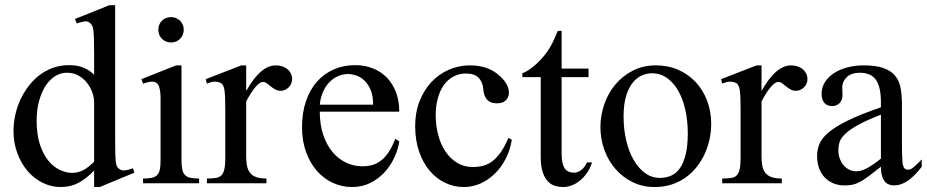

<svg xmlns="http://www.w3.org/2000/svg" viewBox="-20 -715 3616 749"><path d="M369.1 14.6H347.2V-49.8Q317.4 -18.6 286.6 -2Q255.9 14.6 216.8 14.6Q179.7 14.6 146.2 -2Q112.8 -18.6 87.6 -47.9Q62.5 -77.1 47.6 -117.4Q32.7 -157.7 32.7 -205.1Q32.7 -233.9 39.1 -264.2Q45.4 -294.4 58.1 -322.8Q70.8 -351.1 89.4 -376.2Q107.9 -401.4 131.8 -420.2Q155.8 -439 185.5 -450Q215.3 -460.9 250 -460.9Q279.3 -460.9 303.5 -451.9Q327.6 -442.9 347.2 -423.3V-506.3Q347.2 -543.5 346.4 -564.9Q345.7 -586.4 344 -598.4Q342.3 -610.4 339.4 -615.2Q336.4 -620.1 332 -624.5Q323.7 -632.8 311.3 -631.6Q298.8 -630.4 279.3 -623.5L272.5 -641.1L406.7 -694.8H429.2V-177.2Q429.2 -141.1 429.7 -119.4Q430.2 -97.7 431.6 -85Q433.1 -72.3 436 -66.4Q439 -60.5 444.3 -56.6Q453.1 -49.3 466.1 -50.3Q479 -51.3 498.5 -58.6L504.4 -41.5ZM347.2 -315.9Q347.2 -334.5 340.1 -354.5Q333 -374.5 319.8 -391.4Q306.6 -408.2 287.6 -419.4Q268.6 -430.7 244.1 -431.2Q219.2 -432.1 197.3 -419.2Q175.3 -406.2 158.9 -381.8Q142.6 -357.4 132.8 -322.3Q123 -287.1 123 -244.1Q123 -189.9 135.7 -151.4Q148.4 -112.8 168.5 -88.4Q188.5 -64 212.9 -52.5Q237.3 -41 260.7 -40.5Q284.2 -40.5 305.2 -51.5Q326.2 -62.5 347.2 -84.5Z M696.8 -599.6Q696.8 -578.6 682.9 -564Q668.9 -549.3 647.5 -549.3Q626 -549.3 611.8 -563.5Q597.7 -577.6 597.7 -599.6Q597.7 -610.4 601.6 -619.4Q605.5 -628.4 612.3 -634.8Q619.1 -641.1 628.2 -644.8Q637.2 -648.4 647.5 -648.4Q657.7 -648.4 666.7 -644.5Q675.8 -640.6 682.4 -634Q689 -627.4 692.9 -618.7Q696.8 -609.9 696.8 -599.6ZM538.1 0V-18.6Q559.1 -18.6 572.5 -21.5Q585.9 -24.4 593.5 -32.5Q601.1 -40.5 603.8 -54.9Q606.4 -69.3 606.4 -91.8V-331.1Q606.4 -363.3 599.4 -379.9Q592.3 -396.5 572.8 -396.5Q565.9 -396.5 557.6 -394.5Q549.3 -392.6 538.1 -388.7L531.7 -406.2L667 -460H688V-91.8Q688 -69.3 690.9 -54.9Q693.8 -40.5 701.4 -32.5Q709 -24.4 722.4 -21.5Q735.8 -18.6 756.8 -18.6V0Z M1119.6 -406.2Q1119.6 -397.5 1116.2 -389.2Q1112.8 -380.9 1106.7 -374.8Q1100.6 -368.7 1092.5 -364.7Q1084.5 -360.8 1075.2 -360.8Q1063 -360.8 1053.5 -366.2Q1043.9 -371.6 1036.1 -378.2Q1028.3 -384.8 1021 -390.1Q1013.7 -395.5 1005.9 -395.5Q993.7 -395.5 976.3 -375.2Q959 -355 940.4 -319.3V-104Q940.4 -83 943.8 -66.9Q947.3 -50.8 956.1 -40Q964.8 -29.3 980.2 -23.9Q995.6 -18.6 1019.5 -18.6V0H787.1V-18.6Q808.1 -18.6 822 -20.8Q835.9 -22.9 844 -31.2Q852.1 -39.6 855.5 -56.2Q858.9 -72.8 858.9 -101.1V-274.4Q858.9 -309.6 858.2 -330.3Q857.4 -351.1 855.7 -362.8Q854 -374.5 851.1 -379.9Q848.1 -385.3 844.2 -389.6Q833.5 -395.5 820.6 -396.5Q807.6 -397.5 787.1 -388.7L782.7 -406.2L921.4 -460H940.4V-359.9Q996.1 -460 1056.2 -460Q1069.3 -460 1081.1 -456.1Q1092.8 -452.1 1101.3 -445.1Q1109.9 -438 1114.7 -428Q1119.6 -418 1119.6 -406.2Z M1537.6 -163.6Q1532.7 -130.9 1517.6 -98.9Q1502.4 -66.9 1479 -41.7Q1455.6 -16.6 1423.8 -1Q1392.1 14.6 1353.5 14.6Q1314 14.6 1278.3 -1.7Q1242.7 -18.1 1216.1 -48.6Q1189.5 -79.1 1173.8 -122.3Q1158.2 -165.5 1158.2 -218.8Q1158.2 -275.4 1173.6 -320.3Q1189 -365.2 1216.6 -396.5Q1244.1 -427.7 1282.2 -444.3Q1320.3 -460.9 1365.7 -460.9Q1402.8 -460.9 1434.3 -448.5Q1465.8 -436 1488.8 -412.6Q1511.7 -389.2 1524.7 -355.5Q1537.6 -321.8 1537.6 -279.3H1227.5Q1227.5 -229.5 1240.7 -189.9Q1253.9 -150.4 1276.4 -123Q1298.8 -95.7 1328.4 -81.3Q1357.9 -66.9 1390.6 -66.4Q1412.6 -65.9 1431.4 -71Q1450.2 -76.2 1466.3 -88.6Q1482.4 -101.1 1496.3 -121.8Q1510.3 -142.6 1522 -173.3ZM1435.5 -306.6Q1435.5 -343.8 1424.8 -366.9Q1414.1 -390.1 1398.9 -403.3Q1383.8 -416.5 1367.2 -421.4Q1350.6 -426.3 1338.4 -426.3Q1318.8 -426.3 1300 -418.5Q1281.2 -410.6 1266.1 -395.5Q1251 -380.4 1240.7 -357.9Q1230.5 -335.4 1227.5 -306.6Z M1976.6 -169.9Q1970.2 -129.4 1952.6 -95.5Q1935.1 -61.5 1909.9 -37.1Q1884.8 -12.7 1854 1Q1823.2 14.6 1790 14.6Q1750.5 14.6 1715.8 -2.2Q1681.2 -19 1655.3 -50Q1629.4 -81.1 1614.5 -125Q1599.6 -168.9 1599.6 -223.1Q1599.6 -276.4 1616.7 -320.1Q1633.8 -363.8 1662.8 -394.8Q1691.9 -425.8 1730.7 -442.9Q1769.5 -460 1813 -460Q1879.9 -460 1921.9 -425.3Q1942.9 -408.2 1954.1 -390.1Q1965.3 -372.1 1965.3 -353.5Q1965.3 -336.4 1953.9 -324.2Q1942.4 -312 1919.4 -312Q1912.1 -312 1903.3 -313.5Q1894.5 -314.9 1886.5 -320.6Q1878.4 -326.2 1872.6 -337.6Q1866.7 -349.1 1865.2 -369.1Q1862.8 -395.5 1846.9 -411.9Q1831.1 -428.2 1797.4 -428.2Q1769.5 -428.2 1747.6 -415.8Q1725.6 -403.3 1710.4 -381.6Q1695.3 -359.9 1687.5 -330.1Q1679.7 -300.3 1679.7 -265.6Q1679.7 -226.1 1689.2 -189.5Q1698.7 -152.8 1717.3 -124.8Q1735.8 -96.7 1762.7 -80.1Q1789.6 -63.5 1824.7 -63.5Q1845.2 -63.5 1864 -68.1Q1882.8 -72.8 1899.9 -85.4Q1917 -98.1 1932.9 -120.4Q1948.7 -142.6 1963.4 -177.2Z M2289.6 -81.5Q2281.7 -56.6 2268.6 -38.6Q2255.4 -20.5 2240.2 -8.8Q2225.1 2.9 2208.7 8.8Q2192.4 14.6 2177.7 14.6Q2161.6 14.6 2146 10.3Q2130.4 5.9 2117.7 -7.1Q2105 -20 2097.2 -43.2Q2089.4 -66.4 2089.4 -104V-414.1H2017.6V-429.2Q2037.6 -436.5 2059.8 -454.8Q2082 -473.1 2101.1 -495.6Q2107.9 -503.9 2113.3 -511.2Q2118.7 -518.6 2125 -529.1Q2131.3 -539.6 2138.7 -555.2Q2146 -570.8 2156.2 -594.7H2170.9V-447.3H2275.9V-414.1H2170.9V-115.7Q2170.9 -93.8 2174.3 -79.6Q2177.7 -65.4 2183.8 -57.1Q2189.9 -48.8 2198 -45.4Q2206.1 -42 2215.3 -41.5Q2233.4 -40.5 2247.3 -51.5Q2261.2 -62.5 2270 -81.5Z M2754.4 -231.9Q2754.4 -203.1 2748.3 -173.6Q2742.2 -144 2730 -116.7Q2717.8 -89.4 2699.2 -65.4Q2680.7 -41.5 2656.2 -23.7Q2631.8 -5.9 2601.1 4.4Q2570.3 14.6 2533.7 14.6Q2486.8 14.6 2448 -4.4Q2409.2 -23.4 2381.1 -55.7Q2353 -87.9 2337.6 -130.4Q2322.3 -172.9 2322.3 -219.2Q2322.3 -264.6 2337.2 -307.9Q2352.1 -351.1 2380.1 -384.8Q2408.2 -418.5 2448.2 -439.2Q2488.3 -460 2538.6 -460Q2586.9 -460 2626.5 -442.4Q2666 -424.8 2694.6 -394Q2723.1 -363.3 2738.8 -321.5Q2754.4 -279.8 2754.4 -231.9ZM2663.1 -194.3Q2663.1 -244.1 2653.3 -287.1Q2643.6 -330.1 2625.5 -361.6Q2607.4 -393.1 2581.5 -411.1Q2555.7 -429.2 2523.4 -429.2Q2504.4 -429.2 2484.6 -420.9Q2464.8 -412.6 2448.7 -393.1Q2432.6 -373.5 2422.6 -341.1Q2412.6 -308.6 2412.6 -259.8Q2412.6 -211.9 2422.6 -168.5Q2432.6 -125 2451.2 -92.3Q2469.7 -59.6 2495.8 -40.3Q2522 -21 2554.2 -21Q2578.6 -21 2598.6 -30Q2618.7 -39.1 2632.8 -59.6Q2647 -80.1 2655 -113.3Q2663.1 -146.5 2663.1 -194.3Z M3129.9 -406.2Q3129.9 -397.5 3126.5 -389.2Q3123 -380.9 3116.9 -374.8Q3110.8 -368.7 3102.8 -364.7Q3094.7 -360.8 3085.4 -360.8Q3073.2 -360.8 3063.7 -366.2Q3054.2 -371.6 3046.4 -378.2Q3038.6 -384.8 3031.2 -390.1Q3023.9 -395.5 3016.1 -395.5Q3003.9 -395.5 2986.6 -375.2Q2969.2 -355 2950.7 -319.3V-104Q2950.7 -83 2954.1 -66.9Q2957.5 -50.8 2966.3 -40Q2975.1 -29.3 2990.5 -23.9Q3005.9 -18.6 3029.8 -18.6V0H2797.4V-18.6Q2818.4 -18.6 2832.3 -20.8Q2846.2 -22.9 2854.2 -31.2Q2862.3 -39.6 2865.7 -56.2Q2869.1 -72.8 2869.1 -101.1V-274.4Q2869.1 -309.6 2868.4 -330.3Q2867.7 -351.1 2866 -362.8Q2864.3 -374.5 2861.3 -379.9Q2858.4 -385.3 2854.5 -389.6Q2843.8 -395.5 2830.8 -396.5Q2817.9 -397.5 2797.4 -388.7L2793 -406.2L2931.6 -460H2950.7V-359.9Q3006.3 -460 3066.4 -460Q3079.6 -460 3091.3 -456.1Q3103 -452.1 3111.6 -445.1Q3120.1 -438 3125 -428Q3129.9 -418 3129.9 -406.2Z M3575.7 -64.5Q3520.5 8.3 3468.8 8.3Q3458 8.3 3448.5 4.9Q3439 1.5 3431.9 -6.8Q3424.8 -15.1 3420.7 -29.1Q3416.5 -43 3416.5 -64.5Q3387.2 -41.5 3367.9 -27.1Q3348.6 -12.7 3333.7 -4.9Q3318.8 2.9 3305.4 5.6Q3292 8.3 3274.4 8.3Q3250.5 8.3 3231 0.2Q3211.4 -7.8 3197.3 -22.7Q3183.1 -37.6 3175.3 -58.8Q3167.5 -80.1 3167.5 -106Q3167.5 -130.9 3176.5 -153.3Q3185.5 -175.8 3212.4 -198.5Q3239.3 -221.2 3288.1 -245.1Q3336.9 -269 3416.5 -296.4V-314.9Q3416.5 -347.2 3411.4 -369.1Q3406.2 -391.1 3396 -405Q3385.7 -418.9 3370.1 -425Q3354.5 -431.2 3333 -431.2Q3302.2 -431.2 3284.7 -415.3Q3267.1 -399.4 3265.6 -376.5L3266.6 -347.2Q3267.6 -326.2 3256.1 -313.7Q3244.6 -301.3 3226.1 -301.3Q3206.5 -301.3 3195.8 -313.7Q3185.1 -326.2 3185.1 -348.1Q3185.1 -374.5 3198.5 -395.3Q3211.9 -416 3234.6 -430.4Q3257.3 -444.8 3286.9 -452.4Q3316.4 -460 3348.6 -460Q3397 -460 3426.5 -449.5Q3456.1 -439 3472.2 -419.2Q3488.3 -399.4 3493.4 -371.1Q3498.5 -342.8 3498.5 -307.6V-155.3Q3498.5 -124 3499.5 -104Q3500.5 -84 3501 -77.1Q3503.4 -64 3508.3 -58.6Q3513.2 -53.2 3522.5 -53.2Q3526.9 -53.2 3530.8 -54.4Q3534.7 -55.7 3540 -59.6Q3545.4 -63.5 3553.7 -71.3Q3562 -79.1 3575.7 -92.8ZM3416.5 -267.6Q3359.9 -245.6 3326.9 -227.3Q3293.9 -209 3276.9 -192.4Q3259.8 -175.8 3255.1 -160.4Q3250.5 -145 3250.5 -128.9Q3250.5 -111.3 3255.9 -96.7Q3261.2 -82 3270.3 -71Q3279.3 -60.1 3291.7 -53.7Q3304.2 -47.4 3318.4 -46.9Q3337.4 -45.9 3361.6 -58.6Q3385.7 -71.3 3416.5 -96.2Z"/></svg>

Font: Doulos SIL Am
Style: Regular
Weight: 400
Designer: Walt Agee, Victor Gaultney, Peter Martin, Debbi Hosken, Becca Hirsbrunner
Foundry: SIL International
Version: Version 5.000